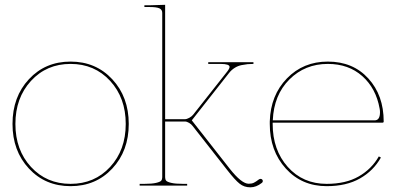

<svg xmlns="http://www.w3.org/2000/svg" viewBox="-20 -782 1669 809"><path d="M32.7 -259.8Q32.7 -374 101.8 -448.2Q170.9 -522.5 277.3 -522.5Q383.8 -522.5 453.1 -448Q522.5 -373.5 522.5 -259.8Q522.5 -146 453.1 -71.8Q383.8 2.4 277.3 2.4Q170.9 2.4 101.8 -71.8Q32.7 -146 32.7 -259.8ZM110.6 -441.2Q44.9 -369.6 44.9 -259.8Q44.9 -149.9 110.6 -78.6Q176.3 -7.3 277.3 -7.3Q378.4 -7.3 444.1 -78.6Q509.8 -149.9 509.8 -259.8Q509.8 -369.6 444.1 -441.2Q378.4 -512.7 277.3 -512.7Q176.3 -512.7 110.6 -441.2Z M568.4 0V-7.3H588.4Q620.6 -7.3 637.9 -11.5Q655.3 -15.6 659.4 -21Q663.6 -26.4 663.6 -35.2V-727.5Q663.6 -741.2 651.9 -746.8Q640.1 -752.4 610.8 -752.4H588.4V-759.8H610.8L675.8 -761.7V-279.8H759.3Q767.1 -279.8 777.6 -285.6Q788.1 -291.5 793.5 -298.3L937 -480Q947.3 -493.2 947.3 -500Q947.3 -512.7 909.2 -512.7H857.4V-520H1047.9V-512.7Q1033.7 -512.7 1023.4 -511.7Q1013.2 -510.7 997.6 -507.6Q981.9 -504.4 968.5 -495.8Q955.1 -487.3 944.8 -474.1L788.1 -274.9L947.8 -71.3Q998 -7.8 1027.8 -7.8Q1041 -7.8 1049.6 -12Q1058.1 -16.1 1070.8 -25.9Q1074.2 -28.3 1078.1 -28.3Q1082 -28.3 1084.7 -25.6Q1087.4 -22.9 1087.4 -19Q1087.4 -14.2 1083 -11.2Q1059.6 7.3 1034.7 7.3Q1008.8 7.3 989.5 -8.1Q970.2 -23.4 937.5 -65.4L791 -252Q786.6 -258.3 776.9 -264.2Q767.1 -270 759.3 -270H675.8V-35.2Q675.8 -26.4 679.9 -21Q684.1 -15.6 701.4 -11.5Q718.8 -7.3 751 -7.3H768.6V0Z M1116.7 -259.8V-270.5Q1120.1 -380.9 1189 -451.7Q1257.8 -522.5 1361.3 -522.5Q1467.3 -522.5 1532 -451.4Q1596.7 -380.4 1596.7 -270Q1596.7 -265.1 1591.3 -265.1H1128.9V-259.8Q1128.9 -149.9 1192.6 -78.6Q1256.3 -7.3 1356.4 -7.3Q1437 -7.3 1491.5 -38.6Q1545.9 -69.8 1576.2 -123L1585 -118.2Q1553.7 -62.5 1496.6 -30Q1439.5 2.4 1356.4 2.4Q1251.5 2.4 1184.1 -72Q1116.7 -146.5 1116.7 -259.8ZM1129.4 -274.9H1558.6Q1581.1 -274.9 1581.1 -309.1Q1581.1 -317.4 1579.6 -324.2Q1564.5 -409.7 1506.6 -461.2Q1448.7 -512.7 1361.3 -512.7Q1265.1 -512.7 1199.5 -447.3Q1133.8 -381.8 1129.4 -274.9Z"/></svg>

Font: Znikomit
Style: Regular
Weight: 100
Designer: gluk
Foundry: gluk
Version: Version 0.53